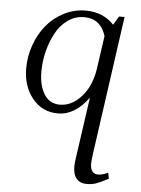

<svg xmlns="http://www.w3.org/2000/svg" viewBox="-54 -494 615 840"><g transform="rotate(5 254.0 -74.5)"><path d="M50.8 -178.2Q50.8 -231 68.6 -280.8Q86.4 -330.6 117.4 -368.4Q148.4 -406.2 193.4 -429.2Q238.3 -452.1 289.1 -452.1Q365.2 -452.1 413.1 -400.9L436 -439H460L375 165Q370.1 198.2 370.1 211.9Q370.1 257.8 404.8 257.8Q422.4 257.8 448.2 246.1L453.1 272Q417.5 290.5 399.4 296.9Q381.3 303.2 357.9 303.2Q329.6 303.2 313.7 285.2Q297.9 267.1 297.9 230Q297.9 216.3 301.8 191.9L339.8 -74.2Q280.3 6.8 206.1 6.8Q137.2 6.8 94 -46.1Q50.8 -99.1 50.8 -178.2ZM118.2 -169.9Q118.2 -108.4 142.1 -70.3Q166 -32.2 210.9 -32.2Q263.2 -32.2 305.2 -78.9Q347.2 -125.5 358.9 -201.2L379.9 -348.1Q356.9 -422.9 284.2 -422.9Q245.1 -422.9 212.6 -399.7Q180.2 -376.5 160.2 -339.4Q140.1 -302.2 129.2 -258.3Q118.2 -214.4 118.2 -169.9Z"/></g></svg>

Font: Dihjauti S
Style: Italic
Weight: 400
Italic angle: -9°
Designer: T. Christopher White
Version: Version 3.0.0